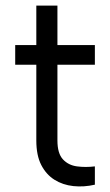

<svg xmlns="http://www.w3.org/2000/svg" viewBox="-20 -660 392 682"><path d="M109 -500V-640H184V-500H317V-430H184V-161Q184 -115 203.5 -94Q223 -73 253.5 -69Q284 -65 317 -69V-4Q278 5 240.5 1Q203 -3 173.5 -21.5Q144 -40 126.5 -74Q109 -108 109 -161V-430H34V-500Z"/></svg>

Font: Albert Sans
Style: Regular
Weight: 400
Designer: Andreas Rasmussen
Foundry: a.Foundry
Version: Version 1.025